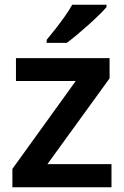

<svg xmlns="http://www.w3.org/2000/svg" viewBox="-20 -786 521 806"><path d="M448 0H32V-77L298 -446H47V-542H440V-457L179 -97H448ZM427 -756Q415 -742 394.5 -722Q374 -702 349.5 -680Q325 -658 301.5 -638.5Q278 -619 260 -606H176V-619Q192 -638 212 -663.5Q232 -689 251.5 -716.5Q271 -744 283 -766H427Z"/></svg>

Font: Noto Sans Tangsa SemiBold
Style: Regular
Weight: 600
Version: Version 1.504